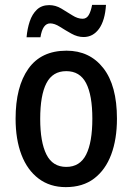

<svg xmlns="http://www.w3.org/2000/svg" viewBox="-20 -758 544 788"><path d="M460 -271Q460 -187 436.5 -124Q413 -61 366.5 -25.5Q320 10 250 10Q185 10 138.5 -25Q92 -60 68 -123Q44 -186 44 -271Q44 -402 96.5 -476Q149 -550 253 -550Q348 -550 404 -478.5Q460 -407 460 -271ZM145 -270Q145 -175 170.5 -124Q196 -73 252 -73Q308 -73 333.5 -123.5Q359 -174 359 -271Q359 -367 333.5 -416.5Q308 -466 252 -466Q196 -466 170.5 -416.5Q145 -367 145 -270ZM89 -605Q92 -640 102 -670Q112 -700 131.5 -718.5Q151 -737 182 -737Q208 -737 231.5 -723Q255 -709 277 -695Q299 -681 319 -681Q335 -681 344 -696Q353 -711 358 -738H415Q411 -674 386.5 -640Q362 -606 323 -606Q298 -606 273 -620Q248 -634 226 -648Q204 -662 186 -662Q155 -662 146 -605Z"/></svg>

Font: Noto Sans Lao UI Cond Med
Style: Regular
Weight: 500
Width: 3
Designer: Monotype Design Team
Foundry: Monotype Imaging Inc.
Version: Version 2.000; ttfautohint (v1.8.4.7-5d5b)